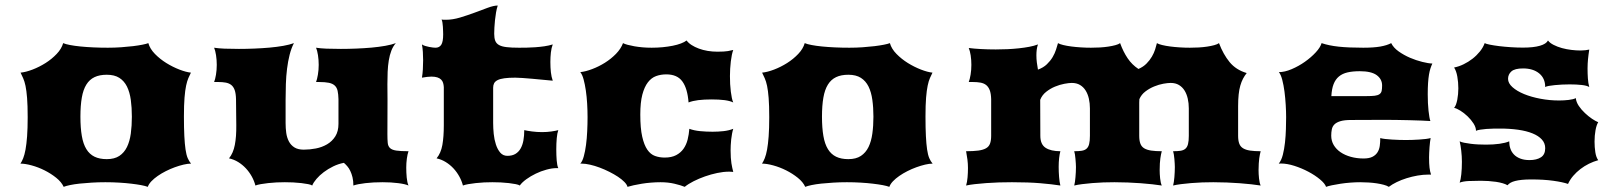

<svg xmlns="http://www.w3.org/2000/svg" viewBox="-20 -687 5953 711"><path d="M55.7 -81.1Q61 -88.9 65.9 -101.1Q70.8 -113.3 74.5 -133.1Q78.1 -152.8 80.3 -181.9Q82.5 -210.9 82.5 -252.9Q82.5 -296.9 80.3 -324.2Q78.1 -351.6 74.5 -368.9Q70.8 -386.2 65.9 -397Q61 -407.7 56.2 -418Q75.7 -419.9 100.6 -429.4Q125.5 -439 148.7 -453.6Q171.9 -468.3 189.9 -487.3Q208 -506.3 213.9 -527.3Q222.7 -523.4 239.3 -520.3Q255.9 -517.1 277.8 -514.9Q299.8 -512.7 325.7 -511.5Q351.6 -510.3 379.4 -510.3Q404.8 -510.3 428.7 -512Q452.6 -513.7 472.7 -516.1Q492.7 -518.6 507.3 -521.5Q522 -524.4 529.3 -527.3Q535.2 -506.3 553.7 -487.3Q572.3 -468.3 595.9 -453.6Q619.6 -439 644.3 -429.4Q668.9 -419.9 687 -418Q682.1 -408.2 677.5 -397.7Q672.9 -387.2 669.2 -369.9Q665.5 -352.5 663.3 -325.4Q661.1 -298.3 661.1 -255.4Q661.1 -212.9 662.6 -183.3Q664.1 -153.8 667 -133.8Q669.9 -113.8 675 -101.6Q680.2 -89.4 687.5 -81.1Q675.3 -81.1 659.7 -77.4Q644 -73.7 627.2 -67.6Q610.4 -61.5 594 -53.2Q577.6 -44.9 564 -35.4Q550.3 -25.9 540.5 -15.6Q530.8 -5.4 527.3 4.9Q518.1 1.5 502.4 -1.5Q486.8 -4.4 466.3 -6.8Q445.8 -9.3 421.4 -10.7Q397 -12.2 370.1 -12.2Q343.8 -12.2 319.6 -10.7Q295.4 -9.3 275.1 -7.1Q254.9 -4.9 239.5 -1.7Q224.1 1.5 215.8 4.9Q207.5 -13.2 188 -28.8Q168.5 -44.4 145 -56.2Q121.6 -67.9 97.4 -74.5Q73.2 -81.1 55.7 -81.1ZM277.8 -254.9Q277.8 -213.4 283 -183.6Q288.1 -153.8 299.8 -134.8Q311.5 -115.7 330.1 -106.7Q348.6 -97.7 375.5 -97.7Q403.8 -97.7 421.9 -109.6Q439.9 -121.6 450.2 -142.6Q460.4 -163.6 464.4 -192.4Q468.3 -221.2 468.3 -254.9Q468.3 -288.6 464.4 -317.1Q460.4 -345.7 450.2 -366.5Q439.9 -387.2 421.9 -398.7Q403.8 -410.2 375.5 -410.2Q348.6 -410.2 330.1 -401.4Q311.5 -392.6 299.8 -373.8Q288.1 -355 283 -325.7Q277.8 -296.4 277.8 -254.9Z M828.1 -100.6Q843.8 -120.1 849.6 -150.4Q855.5 -180.7 855 -223.1L854 -319.8Q853.5 -340.8 849.1 -353.3Q844.7 -365.7 836.4 -372.3Q828.1 -378.9 815.9 -381.1Q803.7 -383.3 788.1 -383.3H772.9Q776.9 -393.1 779.8 -410.4Q782.7 -427.7 782.7 -446.8Q782.7 -465.3 780 -482.7Q777.3 -500 772.9 -510.3Q788.1 -507.8 812 -506.8Q835.9 -505.9 864.7 -505.9Q892.1 -505.9 921.6 -507.1Q951.2 -508.3 978.5 -510.7Q1005.9 -513.2 1029.3 -517.3Q1052.7 -521.5 1068.4 -527.3Q1058.6 -508.3 1052.5 -484.1Q1046.4 -460 1043 -432.6Q1039.6 -405.3 1038.6 -375.7Q1037.6 -346.2 1037.6 -316.4V-231.4Q1037.6 -212.4 1040 -194.8Q1042.5 -177.2 1049.8 -163.3Q1057.1 -149.4 1070.3 -141.1Q1083.5 -132.8 1105 -132.8Q1127 -132.8 1149.7 -137.2Q1172.4 -141.6 1191.2 -152.6Q1210 -163.6 1221.7 -182.1Q1233.4 -200.7 1233.4 -228.5V-319.8Q1232.9 -338.4 1230.2 -350.6Q1227.5 -362.8 1219.7 -370.1Q1211.9 -377.4 1198 -380.4Q1184.1 -383.3 1160.6 -383.3H1150.4Q1154.3 -393.1 1157.2 -410.4Q1160.2 -427.7 1160.2 -446.8Q1160.2 -465.3 1157.5 -482.7Q1154.8 -500 1150.4 -510.3Q1165.5 -507.8 1189.5 -506.8Q1213.4 -505.9 1242.2 -505.9Q1269.5 -505.9 1299.1 -507.1Q1328.6 -508.3 1356 -510.7Q1383.3 -513.2 1406.7 -517.3Q1430.2 -521.5 1445.8 -527.3Q1435.5 -515.6 1429.2 -499.3Q1422.9 -482.9 1419.7 -463.1Q1416.5 -443.4 1415.5 -420.9Q1414.6 -398.4 1414.6 -375.5Q1414.6 -360.4 1414.8 -345.5Q1415 -330.6 1415 -316.4L1414.6 -190.4Q1414.6 -170.4 1415.8 -158Q1417 -145.5 1424.3 -138.7Q1431.6 -131.8 1447.5 -129.4Q1463.4 -127 1492.7 -127Q1488.8 -115.7 1486.6 -99.4Q1484.4 -83 1484.4 -66.4Q1484.4 -47.9 1486.1 -29.5Q1487.8 -11.2 1492.7 0Q1481 -5.4 1454.6 -8.8Q1428.2 -12.2 1397 -12.2Q1361.8 -12.2 1333 -8.8Q1304.2 -5.4 1288.6 0Q1288.6 -17.1 1285.4 -30.3Q1282.2 -43.5 1277.3 -53.7Q1272.5 -64 1266.1 -71.3Q1259.8 -78.6 1253.4 -84Q1232.9 -80.1 1213.9 -70.8Q1194.8 -61.5 1179 -49.6Q1163.1 -37.6 1151.9 -24.4Q1140.6 -11.2 1136.2 0Q1132.3 -2.9 1121.3 -5.1Q1110.4 -7.3 1095.9 -9Q1081.5 -10.7 1065.4 -11.5Q1049.3 -12.2 1034.7 -12.2Q1020 -12.2 1004.2 -11.5Q988.3 -10.7 973.1 -9Q958 -7.3 945.6 -5.1Q933.1 -2.9 925.8 0Q921.4 -17.1 912.4 -33.4Q903.3 -49.8 890.6 -63.5Q877.9 -77.1 862.1 -86.9Q846.2 -96.7 828.1 -100.6Z M1596.7 -100.6Q1612.8 -120.1 1618.2 -150.4Q1623.5 -180.7 1623.5 -223.1V-364.3Q1623 -373 1620.8 -380.1Q1618.7 -387.2 1613.5 -392.3Q1608.4 -397.5 1599.6 -400.4Q1590.8 -403.3 1577.6 -403.3Q1570.3 -403.3 1561.8 -402.3Q1553.2 -401.4 1542.5 -399.4Q1544.9 -413.6 1545.9 -430.2Q1546.9 -446.8 1546.9 -463.9Q1546.9 -479.5 1545.9 -494.6Q1544.9 -509.8 1542.5 -522.5Q1547.4 -519 1554.7 -516.8Q1562 -514.6 1569.3 -513.2Q1576.7 -511.7 1583 -511Q1589.4 -510.3 1592.8 -510.3Q1606.9 -510.3 1614 -521.2Q1621.1 -532.2 1621.1 -559.6Q1621.1 -564 1620.8 -571.8Q1620.6 -579.6 1620.1 -587.9Q1619.6 -596.2 1618.4 -603.5Q1617.2 -610.8 1615.2 -614.7Q1619.1 -613.8 1623 -613.8Q1627 -613.8 1631.3 -613.8Q1656.2 -613.8 1683.8 -622.1Q1711.4 -630.4 1737.5 -640.1Q1763.7 -649.9 1786.1 -658.2Q1808.6 -666.5 1823.2 -666.5Q1819.3 -654.8 1816.9 -640.6Q1814.5 -626.5 1813 -612.3Q1811.5 -598.1 1810.8 -584.7Q1810.1 -571.3 1810.1 -562Q1810.1 -545.9 1814 -535.9Q1817.9 -525.9 1827.9 -520.3Q1837.9 -514.6 1855.7 -512.5Q1873.5 -510.3 1901.4 -510.3Q1913.1 -510.3 1929 -510.5Q1944.8 -510.7 1961.9 -512Q1979 -513.2 1995.8 -515.6Q2012.7 -518.1 2026.9 -522.5Q2022 -509.8 2020 -492.7Q2018.1 -475.6 2018.1 -457.5Q2018.1 -437 2020 -419.4Q2022 -401.9 2026.9 -388.2Q2010.3 -389.6 1990.5 -391.6Q1970.7 -393.6 1951.2 -395.3Q1931.6 -397 1915 -398.2Q1898.4 -399.4 1888.2 -399.4Q1863.8 -399.4 1847.9 -397.2Q1832 -395 1822.8 -390.4Q1813.5 -385.7 1809.8 -378.7Q1806.2 -371.6 1806.2 -362.3V-231.4Q1806.2 -212.4 1808.3 -191.2Q1810.5 -169.9 1816.4 -151.9Q1822.3 -133.8 1832.5 -121.8Q1842.8 -109.9 1858.9 -109.9Q1876.5 -109.9 1888.4 -116.9Q1900.4 -124 1907.7 -136.7Q1915 -149.4 1918.2 -166.7Q1921.4 -184.1 1921.4 -205.1Q1932.1 -202.6 1950.2 -200.2Q1968.3 -197.8 1987.3 -197.8Q2005.9 -197.8 2022.2 -200.2Q2038.6 -202.6 2047.4 -205.1Q2043.5 -194.3 2041.7 -175Q2040 -155.8 2040 -133.8Q2040 -111.8 2041.5 -92.8Q2043 -73.7 2047.4 -64.5H2042.5Q2024.4 -64.5 2003.7 -58.8Q1982.9 -53.2 1963.9 -43.9Q1944.8 -34.7 1929 -23.2Q1913.1 -11.7 1904.8 0Q1900.9 -2.9 1889.9 -5.1Q1878.9 -7.3 1864.5 -9Q1850.1 -10.7 1834 -11.5Q1817.9 -12.2 1803.2 -12.2Q1788.6 -12.2 1772.7 -11.5Q1756.8 -10.7 1741.7 -9Q1726.6 -7.3 1714.1 -5.1Q1701.7 -2.9 1694.3 0Q1689.9 -17.1 1680.9 -33.4Q1671.9 -49.8 1659.2 -63.5Q1646.5 -77.1 1630.6 -86.9Q1614.7 -96.7 1596.7 -100.6Z M2128.9 -81.1Q2136.7 -89.4 2141.8 -107.9Q2147 -126.5 2150.1 -150.4Q2153.3 -174.3 2154.5 -201.2Q2155.8 -228 2155.8 -252.9Q2155.8 -277.3 2154.3 -303.2Q2152.8 -329.1 2149.4 -352.1Q2146 -375 2141.1 -393.1Q2136.2 -411.1 2128.9 -419.9Q2148.4 -421.9 2172.9 -431.2Q2197.3 -440.4 2220 -454.6Q2242.7 -468.8 2261 -487.5Q2279.3 -506.3 2287.1 -527.3Q2293.5 -523.9 2304.4 -521Q2315.4 -518.1 2329.3 -515.6Q2343.3 -513.2 2359.6 -511.7Q2376 -510.3 2393.1 -510.3Q2414.1 -510.3 2434.1 -512.2Q2454.1 -514.2 2471.2 -517.6Q2488.3 -521 2501.7 -526.1Q2515.1 -531.2 2522.5 -537.1Q2529.3 -527.8 2541 -520.3Q2552.7 -512.7 2567.9 -507.1Q2583 -501.5 2600.6 -498.5Q2618.2 -495.6 2636.7 -495.6Q2662.6 -495.6 2675.3 -497.8Q2688 -500 2695.3 -502Q2689.5 -486.3 2686.3 -459.5Q2683.1 -432.6 2683.1 -405.3Q2683.1 -390.6 2683.8 -375.7Q2684.6 -360.8 2686.3 -347.7Q2688 -334.5 2690.2 -324Q2692.4 -313.5 2695.3 -307.6Q2683.1 -313.5 2663.1 -316.2Q2643.1 -318.8 2615.2 -318.8Q2587.4 -318.8 2565.9 -316.2Q2544.4 -313.5 2529.8 -307.6Q2525.9 -359.4 2506.8 -385.5Q2487.8 -411.6 2447.3 -411.6Q2427.2 -411.6 2409.7 -405.3Q2392.1 -398.9 2379.2 -382.1Q2366.2 -365.2 2358.6 -336.4Q2351.1 -307.6 2351.1 -262.7Q2351.1 -211.9 2358.2 -180.9Q2365.2 -149.9 2377.2 -132.6Q2389.2 -115.2 2405.8 -109.4Q2422.4 -103.5 2441.4 -103.5Q2466.8 -103.5 2483.9 -112.5Q2501 -121.6 2511.2 -136.2Q2521.5 -150.9 2526.4 -170.2Q2531.2 -189.5 2532.7 -210Q2549.8 -203.6 2572.5 -201.4Q2595.2 -199.2 2618.7 -199.2Q2639.6 -199.2 2659.4 -201.4Q2679.2 -203.6 2695.3 -210Q2692.9 -202.6 2690.9 -192.1Q2689 -181.6 2687.7 -170.7Q2686.5 -159.7 2686 -148.9Q2685.5 -138.2 2685.5 -129.9Q2685.5 -114.7 2686.3 -103.3Q2687 -91.8 2688.5 -82.5Q2689.9 -73.2 2691.7 -65.4Q2693.4 -57.6 2695.3 -50.3Q2691.4 -50.8 2687.5 -51Q2683.6 -51.3 2679.7 -51.3Q2659.2 -51.3 2636 -46.4Q2612.8 -41.5 2590.6 -33.7Q2568.4 -25.9 2548.6 -15.9Q2528.8 -5.9 2515.6 4.9Q2501.5 -1 2477.8 -6.6Q2454.1 -12.2 2426.3 -12.2Q2408.7 -12.2 2390.6 -10.7Q2372.6 -9.3 2356.4 -6.6Q2340.3 -3.9 2326.7 -1Q2313 2 2303.7 4.9Q2301.8 -3.4 2292.2 -13.2Q2282.7 -22.9 2268.3 -32.5Q2253.9 -42 2236.3 -50.8Q2218.8 -59.6 2200.7 -66.4Q2182.6 -73.2 2165.3 -77.1Q2147.9 -81.1 2134.3 -81.1Z M2801.8 -81.1Q2807.1 -88.9 2812 -101.1Q2816.9 -113.3 2820.6 -133.1Q2824.2 -152.8 2826.4 -181.9Q2828.6 -210.9 2828.6 -252.9Q2828.6 -296.9 2826.4 -324.2Q2824.2 -351.6 2820.6 -368.9Q2816.9 -386.2 2812 -397Q2807.1 -407.7 2802.2 -418Q2821.8 -419.9 2846.7 -429.4Q2871.6 -439 2894.8 -453.6Q2918 -468.3 2936 -487.3Q2954.1 -506.3 2960 -527.3Q2968.8 -523.4 2985.4 -520.3Q3002 -517.1 3023.9 -514.9Q3045.9 -512.7 3071.8 -511.5Q3097.7 -510.3 3125.5 -510.3Q3150.9 -510.3 3174.8 -512Q3198.7 -513.7 3218.8 -516.1Q3238.8 -518.6 3253.4 -521.5Q3268.1 -524.4 3275.4 -527.3Q3281.2 -506.3 3299.8 -487.3Q3318.4 -468.3 3342 -453.6Q3365.7 -439 3390.4 -429.4Q3415 -419.9 3433.1 -418Q3428.2 -408.2 3423.6 -397.7Q3418.9 -387.2 3415.3 -369.9Q3411.6 -352.5 3409.4 -325.4Q3407.2 -298.3 3407.2 -255.4Q3407.2 -212.9 3408.7 -183.3Q3410.2 -153.8 3413.1 -133.8Q3416 -113.8 3421.1 -101.6Q3426.3 -89.4 3433.6 -81.1Q3421.4 -81.1 3405.8 -77.4Q3390.1 -73.7 3373.3 -67.6Q3356.4 -61.5 3340.1 -53.2Q3323.7 -44.9 3310.1 -35.4Q3296.4 -25.9 3286.6 -15.6Q3276.9 -5.4 3273.4 4.9Q3264.2 1.5 3248.5 -1.5Q3232.9 -4.4 3212.4 -6.8Q3191.9 -9.3 3167.5 -10.7Q3143.1 -12.2 3116.2 -12.2Q3089.8 -12.2 3065.7 -10.7Q3041.5 -9.3 3021.2 -7.1Q3001 -4.9 2985.6 -1.7Q2970.2 1.5 2961.9 4.9Q2953.6 -13.2 2934.1 -28.8Q2914.6 -44.4 2891.1 -56.2Q2867.7 -67.9 2843.5 -74.5Q2819.3 -81.1 2801.8 -81.1ZM3023.9 -254.9Q3023.9 -213.4 3029.1 -183.6Q3034.2 -153.8 3045.9 -134.8Q3057.6 -115.7 3076.2 -106.7Q3094.7 -97.7 3121.6 -97.7Q3149.9 -97.7 3168 -109.6Q3186 -121.6 3196.3 -142.6Q3206.5 -163.6 3210.4 -192.4Q3214.4 -221.2 3214.4 -254.9Q3214.4 -288.6 3210.4 -317.1Q3206.5 -345.7 3196.3 -366.5Q3186 -387.2 3168 -398.7Q3149.9 -410.2 3121.6 -410.2Q3094.7 -410.2 3076.2 -401.4Q3057.6 -392.6 3045.9 -373.8Q3034.2 -355 3029.1 -325.7Q3023.9 -296.4 3023.9 -254.9Z M3557.6 0Q3561.5 -12.7 3563 -30.3Q3564.5 -47.9 3564.5 -64.9Q3564.5 -80.6 3562.5 -96.2Q3560.5 -111.8 3557.6 -127Q3585 -127 3602.8 -129.4Q3620.6 -131.8 3631.3 -137.9Q3642.1 -144 3646.2 -155.3Q3650.4 -166.5 3650.4 -184.1V-319.8Q3649.9 -340.8 3645 -353.3Q3640.1 -365.7 3631.6 -372.3Q3623 -378.9 3610.6 -381.1Q3598.1 -383.3 3582.5 -383.3H3567.4Q3571.3 -393.1 3574.2 -410.4Q3577.1 -427.7 3577.1 -446.8Q3577.1 -465.3 3574.5 -482.2Q3571.8 -499 3567.4 -509.3Q3585.4 -506.8 3611.8 -505.4Q3638.2 -503.9 3667.5 -503.9Q3689 -503.9 3710.7 -504.9Q3732.4 -505.9 3752.9 -508.1Q3773.4 -510.3 3791.5 -513.7Q3809.6 -517.1 3823.7 -522.5Q3820.3 -512.7 3819.1 -502.7Q3817.9 -492.7 3817.9 -482.4Q3817.9 -468.8 3819.6 -455.3Q3821.3 -441.9 3823.7 -429.2Q3843.8 -436.5 3856.7 -449Q3869.6 -461.4 3877.9 -475.3Q3886.2 -489.3 3890.6 -503.2Q3895 -517.1 3897.9 -527.3Q3904.3 -523.4 3917.2 -520.3Q3930.2 -517.1 3947 -514.9Q3963.9 -512.7 3982.9 -511.5Q4002 -510.3 4020 -510.3Q4036.1 -510.3 4052.7 -511.2Q4069.3 -512.2 4084 -514.4Q4098.6 -516.6 4110.4 -519.8Q4122.1 -522.9 4127.9 -527.3Q4139.6 -495.1 4155.8 -471.2Q4171.9 -447.3 4195.8 -431.6Q4213.9 -439.5 4225.8 -451.7Q4237.8 -463.9 4245.6 -477.3Q4253.4 -490.7 4257.6 -503.9Q4261.7 -517.1 4264.2 -527.3Q4270.5 -523.4 4283.4 -520.3Q4296.4 -517.1 4313.2 -514.9Q4330.1 -512.7 4349.1 -511.5Q4368.2 -510.3 4386.2 -510.3Q4402.3 -510.3 4418.9 -511.2Q4435.5 -512.2 4450.2 -514.4Q4464.8 -516.6 4476.6 -519.8Q4488.3 -522.9 4494.1 -527.3Q4509.8 -485.8 4533.4 -457Q4557.1 -428.2 4596.7 -416.5Q4588.9 -406.7 4583 -395.5Q4577.1 -384.3 4573 -369.9Q4568.8 -355.5 4566.9 -336.9Q4564.9 -318.4 4564.9 -293.9V-184.1Q4564.9 -166.5 4569.1 -155.3Q4573.2 -144 4583.3 -137.9Q4593.3 -131.8 4609.1 -129.4Q4625 -127 4648.4 -127Q4647 -121.1 4645.5 -114.7Q4644 -108.4 4643.1 -100.3Q4642.1 -92.3 4641.4 -81.8Q4640.6 -71.3 4640.6 -57.1Q4640.6 -43 4642.3 -26.4Q4644 -9.8 4648.4 0Q4633.3 -2.4 4613.3 -4.6Q4593.3 -6.8 4570.6 -8.5Q4547.9 -10.3 4522.9 -11.2Q4498 -12.2 4473.1 -12.2Q4453.1 -12.2 4431.9 -11.5Q4410.6 -10.7 4390.6 -9Q4370.6 -7.3 4353.3 -5.1Q4335.9 -2.9 4324.2 0Q4325.7 -5.9 4326.9 -13.7Q4328.1 -21.5 4328.9 -30.8Q4329.6 -40 4330.1 -49.8Q4330.6 -59.6 4330.6 -68.4Q4330.6 -73.2 4330.1 -81.5Q4329.6 -89.8 4328.9 -98.4Q4328.1 -106.9 4326.9 -114.7Q4325.7 -122.6 4324.2 -127Q4340.8 -127 4351.8 -128.7Q4362.8 -130.4 4369.6 -136.2Q4376.5 -142.1 4379.4 -153.6Q4382.3 -165 4382.3 -184.1V-285.6Q4382.3 -304.7 4378.4 -321.8Q4374.5 -338.9 4366.5 -351.8Q4358.4 -364.7 4345.7 -372.3Q4333 -379.9 4314.9 -379.9Q4304.7 -379.9 4288.1 -377Q4271.5 -374 4254.2 -366.9Q4236.8 -359.9 4221.7 -348.4Q4206.5 -336.9 4199.2 -319.8Q4198.7 -313.5 4198.7 -307.1Q4198.7 -300.8 4198.7 -293.9V-184.1Q4198.7 -166.5 4202.9 -155.3Q4207 -144 4217 -137.9Q4227.1 -131.8 4242.9 -129.4Q4258.8 -127 4282.2 -127Q4280.8 -121.1 4279.3 -114.7Q4277.8 -108.4 4276.9 -100.3Q4275.9 -92.3 4275.1 -81.8Q4274.4 -71.3 4274.4 -57.1Q4274.4 -43 4276.1 -26.4Q4277.8 -9.8 4282.2 0Q4267.1 -2.4 4247.1 -4.6Q4227.1 -6.8 4204.3 -8.5Q4181.6 -10.3 4156.7 -11.2Q4131.8 -12.2 4106.9 -12.2Q4086.9 -12.2 4065.7 -11.5Q4044.4 -10.7 4024.4 -9Q4004.4 -7.3 3987.1 -5.1Q3969.7 -2.9 3958 0Q3959.5 -5.9 3960.7 -13.7Q3961.9 -21.5 3962.6 -30.8Q3963.4 -40 3963.9 -49.8Q3964.4 -59.6 3964.4 -68.4Q3964.4 -73.2 3963.9 -81.5Q3963.4 -89.8 3962.6 -98.4Q3961.9 -106.9 3960.7 -114.7Q3959.5 -122.6 3958 -127Q3974.6 -127 3985.6 -128.7Q3996.6 -130.4 4003.4 -136.2Q4010.3 -142.1 4013.2 -153.6Q4016.1 -165 4016.1 -184.1V-285.6Q4016.1 -304.7 4012.2 -321.8Q4008.3 -338.9 4000.2 -351.8Q3992.2 -364.7 3979.5 -372.3Q3966.8 -379.9 3948.7 -379.9Q3938.5 -379.9 3921.4 -376.7Q3904.3 -373.5 3886.7 -366.2Q3869.1 -358.9 3854 -346.9Q3838.9 -335 3832 -317.4L3832.5 -184.1Q3832.5 -152.3 3852.1 -139.6Q3871.6 -127 3906.7 -127Q3903.8 -116.7 3902.1 -101.6Q3900.4 -86.4 3900.4 -69.3Q3900.4 -50.8 3901.9 -32Q3903.3 -13.2 3906.7 0Q3875.5 -4.9 3832.5 -8.5Q3789.6 -12.2 3727.5 -12.2Q3704.1 -12.2 3679.4 -11.5Q3654.8 -10.7 3632.1 -9Q3609.4 -7.3 3589.8 -5.1Q3570.3 -2.9 3557.6 0Z M4715.3 -81.1Q4725.1 -92.8 4730.5 -113.8Q4735.8 -134.8 4738.5 -159.4Q4741.2 -184.1 4741.9 -209Q4742.7 -233.9 4742.7 -252.9Q4742.7 -272.9 4741.2 -298.3Q4739.7 -323.7 4736.6 -347.9Q4733.4 -372.1 4728.3 -391.6Q4723.1 -411.1 4715.8 -419.9Q4737.3 -419.9 4763.2 -430.9Q4789.1 -441.9 4812.3 -458.3Q4835.4 -474.6 4852.5 -493.2Q4869.6 -511.7 4874 -527.3Q4900.9 -518.1 4937.5 -514.2Q4974.1 -510.3 5028.3 -510.3Q5066.4 -510.3 5091.3 -514.6Q5116.2 -519 5131.8 -527.3Q5140.1 -510.3 5159.4 -496.6Q5178.7 -482.9 5201.4 -473.1Q5224.1 -463.4 5246.8 -457.8Q5269.5 -452.1 5284.2 -451.7Q5280.3 -443.4 5277.1 -433.6Q5273.9 -423.8 5271.7 -410.6Q5269.5 -397.5 5268.3 -379.6Q5267.1 -361.8 5267.1 -337.9Q5267.1 -321.3 5267.8 -305.7Q5268.6 -290 5270 -276.9Q5271.5 -263.7 5273.2 -253.7Q5274.9 -243.7 5276.9 -238.8Q5264.6 -239.7 5244.1 -240.5Q5223.6 -241.2 5199.2 -241.9Q5174.8 -242.7 5148.2 -242.9Q5121.6 -243.2 5097.7 -243.2Q5069.3 -243.2 5041.3 -242.9Q5013.2 -242.7 4983.4 -242.7Q4958.5 -242.7 4943.8 -238.3Q4929.2 -233.9 4921.6 -226.3Q4914.1 -218.8 4911.9 -208Q4909.7 -197.3 4909.7 -184.6Q4909.7 -165.5 4918.9 -149.9Q4928.2 -134.3 4944.3 -123.3Q4960.4 -112.3 4982.4 -106.2Q5004.4 -100.1 5029.3 -100.1Q5049.8 -100.1 5062 -106.2Q5074.2 -112.3 5080.8 -122.6Q5087.4 -132.8 5089.4 -146.5Q5091.3 -160.2 5091.3 -175.8Q5097.2 -173.8 5108.9 -172.4Q5120.6 -170.9 5134.3 -170.2Q5147.9 -169.4 5161.9 -168.9Q5175.8 -168.5 5186 -168.5Q5196.3 -168.5 5209.5 -168.9Q5222.7 -169.4 5235.6 -170.2Q5248.5 -170.9 5259.8 -172.4Q5271 -173.8 5277.8 -175.8Q5276.9 -170.4 5275.6 -161.4Q5274.4 -152.3 5273.7 -142.1Q5272.9 -131.8 5272.5 -121.6Q5272 -111.3 5272 -104.5Q5272 -80.6 5273.7 -66.2Q5275.4 -51.8 5279.3 -40.5H5270.5Q5250.5 -40.5 5229.5 -36.9Q5208.5 -33.2 5189 -27.1Q5169.4 -21 5152.3 -12.7Q5135.3 -4.4 5123 4.9Q5116.2 0.5 5104.2 -2.7Q5092.3 -5.9 5077.9 -8.1Q5063.5 -10.3 5047.6 -11.2Q5031.7 -12.2 5017.1 -12.2Q4999.5 -12.2 4980.5 -10.7Q4961.4 -9.3 4944.1 -6.6Q4926.8 -3.9 4912.6 -1Q4898.4 2 4890.6 4.9Q4886.2 -7.8 4867.9 -22.9Q4849.6 -38.1 4825.2 -51Q4800.8 -64 4773.4 -72.8Q4746.1 -81.5 4723.6 -81.5Q4721.2 -81.5 4719.2 -81.3Q4717.3 -81.1 4715.3 -81.1ZM5040 -331.1Q5059.6 -331.1 5071 -332.5Q5082.5 -334 5088.6 -338.4Q5094.7 -342.8 5096.4 -350.3Q5098.1 -357.9 5098.1 -370.6Q5098.1 -394 5078.1 -408.7Q5058.1 -423.3 5015.6 -423.3Q4989.3 -423.3 4970.2 -418.9Q4951.2 -414.6 4938.2 -403.8Q4925.3 -393.1 4918.5 -375.5Q4911.6 -357.9 4910.2 -331.1Z M5385.3 -10.7Q5389.2 -21 5391.4 -41.7Q5393.6 -62.5 5393.6 -87.9Q5393.6 -108.4 5391.1 -129.4Q5388.7 -150.4 5385.3 -163.6Q5391.1 -160.6 5402.1 -158.4Q5413.1 -156.2 5426.5 -154.5Q5439.9 -152.8 5454.8 -152.1Q5469.7 -151.4 5483.4 -151.4Q5509.8 -151.4 5532.5 -154.5Q5555.2 -157.7 5568.8 -163.6Q5568.8 -149.4 5573 -137Q5577.1 -124.5 5586.2 -115Q5595.2 -105.5 5609.6 -99.9Q5624 -94.2 5644 -94.2Q5670.4 -94.2 5686.3 -104.5Q5702.1 -114.7 5702.1 -138.2Q5702.1 -156.7 5689.7 -170.4Q5677.2 -184.1 5655 -193.1Q5632.8 -202.1 5602.1 -206.5Q5571.3 -210.9 5535.2 -210.9Q5523.9 -210.9 5510.5 -210.7Q5497.1 -210.4 5484.4 -209.5Q5471.7 -208.5 5461.2 -206.8Q5450.7 -205.1 5445.8 -202.6Q5445.8 -215.3 5436.8 -229.5Q5427.7 -243.7 5415 -255.9Q5402.3 -268.1 5388.4 -276.9Q5374.5 -285.6 5364.7 -287.6Q5368.7 -292 5371.6 -299.8Q5374.5 -307.6 5376.5 -317.6Q5378.4 -327.6 5379.4 -338.6Q5380.4 -349.6 5380.4 -359.9Q5380.4 -381.8 5376.7 -403.1Q5373 -424.3 5364.7 -437Q5382.3 -440.4 5399.9 -449Q5417.5 -457.5 5432.9 -469.5Q5448.2 -481.4 5460.2 -496.3Q5472.2 -511.2 5478 -527.3Q5482.9 -524.4 5497.6 -521.5Q5512.2 -518.6 5532.2 -516.1Q5552.2 -513.7 5575.2 -512.2Q5598.1 -510.7 5619.6 -510.7Q5659.2 -510.7 5682.6 -517.6Q5706.1 -524.4 5712.4 -537.1Q5719.2 -527.8 5733.2 -520.8Q5747.1 -513.7 5763.9 -509Q5780.8 -504.4 5798.8 -502.2Q5816.9 -500 5833 -500Q5842.8 -500 5850.8 -501Q5858.9 -502 5865.2 -503.4Q5863.8 -493.2 5862.5 -484.6Q5861.3 -476.1 5860.6 -468Q5859.9 -460 5859.4 -451.7Q5858.9 -443.4 5858.9 -433.6Q5858.9 -415 5860.1 -397Q5861.3 -378.9 5865.2 -364.7Q5856.9 -370.1 5837.2 -372.3Q5817.4 -374.5 5792.5 -374.5Q5778.8 -374.5 5764.4 -373.8Q5750 -373 5737.5 -371.8Q5725.1 -370.6 5715.6 -368.9Q5706.1 -367.2 5702.1 -364.7Q5702.1 -397 5679.7 -415.3Q5657.2 -433.6 5620.1 -433.6Q5589.4 -433.6 5576.9 -422.6Q5564.5 -411.6 5564.5 -395Q5564.5 -378.9 5580.8 -364.3Q5597.2 -349.6 5624 -338.6Q5650.9 -327.6 5684.6 -321.3Q5718.3 -314.9 5753.4 -314.9Q5762.2 -314.9 5771.2 -315.4Q5780.3 -315.9 5788.6 -316.9Q5796.9 -317.9 5804 -319.6Q5811 -321.3 5815.4 -323.7Q5816.9 -309.1 5826.4 -294.9Q5835.9 -280.8 5848.9 -268.6Q5861.8 -256.3 5875.2 -247.3Q5888.7 -238.3 5898.4 -234.4Q5892.1 -224.6 5888.4 -204.8Q5884.8 -185.1 5884.8 -162.6Q5884.8 -142.1 5887.7 -123.3Q5890.6 -104.5 5898.4 -93.8Q5880.9 -88.9 5864 -80.6Q5847.2 -72.3 5832.5 -61Q5817.9 -49.8 5805.9 -35.9Q5793.9 -22 5786.6 -5.9Q5767.1 -12.7 5731.9 -17.6Q5696.8 -22.5 5650.9 -22.5Q5630.4 -22.5 5615.7 -21Q5601.1 -19.5 5590.8 -16.8Q5580.6 -14.2 5573.7 -10.3Q5566.9 -6.3 5562.5 -1Q5555.2 -5.4 5544.2 -8.5Q5533.2 -11.7 5519.8 -13.7Q5506.3 -15.6 5491.9 -16.6Q5477.5 -17.6 5463.9 -17.6Q5439 -17.6 5418.5 -16.6Q5397.9 -15.6 5385.3 -10.7Z"/></svg>

Font: Arbutus
Style: Regular
Weight: 400
Designer: Karolina Lach
Foundry: Sorkin Type Co.
Version: Version 1.002